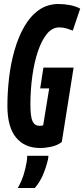

<svg xmlns="http://www.w3.org/2000/svg" viewBox="-20 -730 421 960"><path d="M181 10Q103 10 60 -42.5Q17 -95 17 -201Q17 -270 25.5 -342Q34 -414 53 -480Q72 -546 102 -598Q132 -650 174.5 -680Q217 -710 273 -710Q301 -710 329.5 -704.5Q358 -699 381 -687L344 -577Q331 -582 313.5 -587.5Q296 -593 276 -593Q241 -593 214.5 -560.5Q188 -528 169.5 -473Q151 -418 141.5 -349Q132 -280 132 -208Q132 -145 143 -123Q154 -101 177 -101Q182 -101 188 -101.5Q194 -102 196 -104L226 -288H181L197 -392H348L289 -20Q267 -3 237 3.5Q207 10 181 10ZM116 49H222Q222 56 220 67Q210 109 194.5 145Q179 181 154 210H69Q88 176 98 144Q108 112 113 81Q116 65 116 49Z"/></svg>

Font: Georama ExtraCondensed
Style: Bold Italic
Weight: 700
Width: 2
Italic angle: -9°
Designer: Jean-Baptiste Levee
Foundry: Production Type
Version: Version 1.000